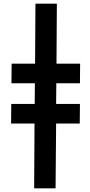

<svg xmlns="http://www.w3.org/2000/svg" viewBox="-20 -784 490 1040"><path d="M165 236H281L284 -115H412L413 -221H284L285 -333H413L414 -439H286L288 -764H172L170 -439H43L42 -333H169L168 -221H41L40 -115H167Z"/></svg>

Font: Noto Sans Display SemiCondensed Extra
Style: Italic
Weight: 800
Width: 4
Italic angle: -12°
Designer: Monotype Design Team
Foundry: Monotype Imaging Inc.
Version: Version 1.900